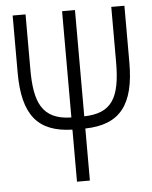

<svg xmlns="http://www.w3.org/2000/svg" viewBox="-52 -757 634 801"><g transform="rotate(-5 265.0 -357.0)"><path d="M238 -218V0H292V-218C438 -221 499 -300 499 -476V-714H444V-483C444 -329 405 -272 292 -269V-714H238V-269C114 -271 85 -348 85 -483V-714H31V-475C31 -296 94 -222 238 -218Z"/></g></svg>

Font: Noto Sans Mono Condensed Light
Style: Regular
Weight: 300
Width: 3
Designer: Monotype Design Team
Foundry: Monotype Imaging Inc.
Version: Version 2.014